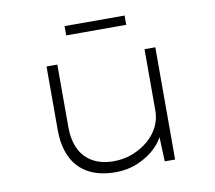

<svg xmlns="http://www.w3.org/2000/svg" viewBox="-77 -777 982 876"><g transform="rotate(-10 413.5 -338.5)"><path d="M392 10Q316 10 265 -18Q214 -46 188.5 -99Q163 -152 163 -224V-520H213V-231Q213 -171 233.5 -128.5Q254 -86 294 -63.5Q334 -41 390 -41Q439 -41 480 -57.5Q521 -74 552 -100.5Q583 -127 600 -162Q617 -197 617 -234V-520H667V0H619L614 -130H622Q611 -97 577.5 -64.5Q544 -32 495.5 -11Q447 10 392 10ZM276 -644V-687H554V-644Z"/></g></svg>

Font: Lexend Peta ExtraLight
Style: Regular
Weight: 250
Version: Version 1.007